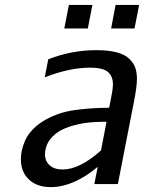

<svg xmlns="http://www.w3.org/2000/svg" viewBox="-20 -745 583 777"><path d="M524.4 -629.9H429.7L447.8 -725.1H543ZM335.4 -629.9H240.2L258.8 -725.1H354ZM370.1 -542Q418 -542 451.2 -533.4Q484.4 -524.9 502 -508.3Q519.5 -491.7 526.9 -472.2Q534.2 -452.6 534.2 -426.3Q534.2 -395 522 -333L457 0H361.8L375.5 -69.8Q276.9 12.2 185.5 12.2Q128.9 12.2 96.7 -18.8Q64.5 -49.8 64.5 -100.6Q64.5 -118.2 68.4 -136.2Q72.3 -154.3 82 -177Q91.8 -199.7 113.3 -221.9Q134.8 -244.1 165.5 -261.2Q216.8 -289.6 277.6 -298.8Q338.4 -308.1 421.9 -309.1L429.7 -349.1Q437 -384.8 437 -403.8Q437 -436.5 416.7 -453.9Q396.5 -471.2 343.8 -471.2Q261.7 -471.2 161.1 -432.1L175.3 -504.9Q268.6 -542 370.1 -542ZM388.7 -136.2 411.1 -252Q406.2 -252 398.2 -252.2Q390.1 -252.4 366.5 -251.2Q342.8 -250 321 -246.8Q299.3 -243.7 271.7 -235.6Q244.1 -227.5 223.1 -215.8Q202.1 -204.1 185.5 -184.3Q168.9 -164.6 164.1 -139.2Q162.1 -130.9 162.1 -121.1Q162.1 -92.8 181.2 -75.9Q200.2 -59.1 233.4 -59.1Q302.7 -59.1 388.7 -136.2Z"/></svg>

Font: Aurulent Sans
Style: Italic
Weight: 400
Italic angle: -11°
Version: Version 2007.05.04